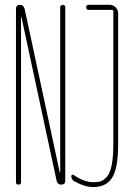

<svg xmlns="http://www.w3.org/2000/svg" viewBox="-20 -750 540 780"><path d="M280.3 -14.6Q270.5 -20.5 269.5 -34.2Q269.5 -38.1 272.9 -39.6Q276.4 -41 279.3 -39.1Q321.3 -9.8 359.4 -9.8Q377.9 -9.8 390.6 -14.2Q403.3 -18.6 415.5 -33.2Q427.7 -47.9 434.1 -81.1Q440.4 -114.3 440.4 -165V-705.1Q440.4 -710 434.6 -710H339.8Q330.1 -710 330.1 -720.2Q330.1 -730.5 339.8 -730.5H424.8Q439.5 -730.5 449.7 -720.2Q460 -710 460 -695.3V-165Q460 -67.4 436 -28.8Q412.1 9.8 359.4 9.8Q325.2 10.7 280.3 -14.6ZM44.9 -9.8V-713.9Q44.9 -729.5 60.5 -730.5Q75.2 -730.5 80.1 -713.9L222.7 -49.8Q222.7 -48.8 223.6 -48.8Q224.6 -48.8 224.6 -49.8V-719.7Q224.6 -729.5 234.9 -730Q245.1 -730.5 245.1 -719.7V-15.6Q245.1 0 228.5 0Q213.9 0 210 -15.6L67.4 -679.7Q67.4 -680.7 66.4 -680.7Q65.4 -680.7 65.4 -679.7V-9.8Q65.4 0 55.2 0Q44.9 0 44.9 -9.8Z"/></svg>

Font: Rounded-L Mgen+ 2m thin
Style: Regular
Weight: 100
Designer: [Source Han Sans]
Ryoko NISHIZUKA  (kana & ideographs); Paul D. Hunt (Latin, Greek & Cyrillic); Wenlong ZHANG  (bopomofo
Version: Version 1.059.20150602